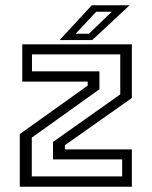

<svg xmlns="http://www.w3.org/2000/svg" viewBox="-20 -708 575 728"><path d="M100.5 -39.2H443.2V-103.5H181V-169.8L436 -350.2V-501.8H101.2V-437.5H357V-369.5L100.5 -186.2ZM55 0V-199.5L312.5 -383.5V-398.5H64.5V-540H480V-336.5L226 -157.5V-141.5H480V0ZM206 -556 328 -688H471.5L329.5 -556ZM266.8 -580H317.2L403.8 -663.5H344.8Z"/></svg>

Font: Tourney Thin
Style: Regular
Weight: 100
Designer: Tyler Finck
Foundry: Etcetera Type Co
Version: Version 1.015